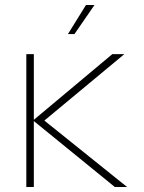

<svg xmlns="http://www.w3.org/2000/svg" viewBox="-20 -746 576 766"><path d="M438 0 115 -263V0H85V-530H115V-268L428 -530H476L157 -265L487 0ZM251 -610 323 -726H357L277 -610Z"/></svg>

Font: Geist Thin
Style: Regular
Weight: 400
Designer: Basement.studio, Andrés Briganti, Mateo Zaragoza
Foundry: Basement.studio, Vercel, Andrés Briganti, Guido Ferreyra, Mateo Zaragoza
Version: Version 1.401